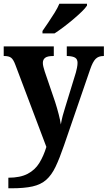

<svg xmlns="http://www.w3.org/2000/svg" viewBox="-20 -786 580 1035"><path d="M25 172Q89 172 129 151Q169 130 192 92.5Q215 55 230 6L63 -436Q52 -466 39.5 -475Q27 -484 4 -484H0V-536H270V-484H266Q236 -484 223.5 -474.5Q211 -465 211 -447Q211 -437 214 -425.5Q217 -414 221 -401L277 -237Q288 -203 296.5 -169.5Q305 -136 308 -115Q312 -139 318 -162Q324 -185 331 -206L389 -395Q392 -405 395 -420.5Q398 -436 398 -447Q398 -467 385 -475Q372 -483 344 -484H340V-536H540V-484H537Q511 -484 495.5 -468.5Q480 -453 466 -412L325 -2Q301 68 279.5 113Q258 158 229 183.5Q200 209 155.5 219Q111 229 41 229H25ZM209 -619Q223 -639 240.5 -665Q258 -691 274.5 -717.5Q291 -744 300 -766H449V-756Q441 -743 421 -723.5Q401 -704 375 -682Q349 -660 322.5 -640Q296 -620 274 -606H209Z"/></svg>

Font: Noto Serif Sinhala SemiCondensed
Style: Bold
Weight: 700
Width: 4
Designer: Jelle Bosma - Monotype Design Team
Foundry: Monotype Imaging Inc.
Version: Version 2.007; ttfautohint (v1.8.4.7-5d5b)